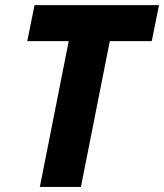

<svg xmlns="http://www.w3.org/2000/svg" viewBox="-20 -740 649 760"><path d="M252 -577.1H87.9L116.7 -719.7H609.4L580.6 -577.1H414.6L300.3 0H137.7Z"/></svg>

Font: Reddit Sans Vanilla ExtraBold
Style: Italic
Weight: 800
Italic angle: -11.25°
Designer: Stephen Hutchings
Version: Version 1.013